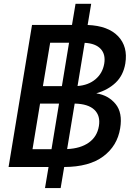

<svg xmlns="http://www.w3.org/2000/svg" viewBox="-20 -855 680 983"><path d="M210.4 107.9 228.5 0H23.9L144 -727.5H348.6L366.7 -835.4H446.8L428.7 -727.1Q533.2 -723.1 584.5 -669.7Q635.7 -616.2 621.6 -529.8Q611.3 -469.2 572.3 -431.9Q533.2 -394.5 473.6 -377.4V-377Q535.2 -367.2 571.8 -322.5Q608.4 -277.8 595.2 -197.8Q580.6 -107.9 508.5 -54.2Q436.5 -0.5 308.6 0L290.5 107.9ZM362.3 -324.7 323.7 -91.8Q392.1 -94.7 434.8 -125Q477.5 -155.3 486.3 -209.5Q495.1 -262.2 463.4 -292.7Q431.6 -323.2 362.3 -324.7ZM146.5 -91.3H243.7L282.2 -324.7H185.1ZM199.7 -414.1H296.9L333.5 -636.2H236.8ZM413.6 -635.7 377 -414.6Q432.1 -418.5 468.8 -449.2Q505.4 -480 513.7 -529.3Q521.5 -576.7 495.4 -604.7Q469.2 -632.8 413.6 -635.7Z"/></svg>

Font: Inter Display Medium
Style: Italic
Weight: 500
Italic angle: -9.39999°
Designer: Rasmus Andersson
Foundry: rsms
Version: Version 4.000;git-a52131595